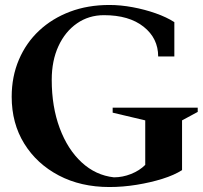

<svg xmlns="http://www.w3.org/2000/svg" viewBox="-20 -736 815 772"><path d="M420 16Q305 16 216.5 -30.5Q128 -77 77.5 -158.5Q27 -240 27 -347Q27 -428 56 -496Q85 -564 137.5 -613Q190 -662 261.5 -689Q333 -716 420 -716Q465 -716 513.5 -707Q562 -698 606 -682.5Q650 -667 681 -647V-509H616Q616 -582 557.5 -628.5Q499 -675 398 -675Q337 -675 289.5 -642Q242 -609 215 -550.5Q188 -492 188 -415Q188 -307 220 -221Q252 -135 308.5 -83Q365 -31 438 -23Q473 -23 507 -36.5Q541 -50 564 -73V-252L433 -283V-303H775V-286L712 -252V-52Q681 -32 633 -17Q585 -2 529.5 7Q474 16 420 16Z"/></svg>

Font: Wittgenstein
Style: Bold
Weight: 700
Designer: Jörg Drees
Foundry: Jörg Drees
Version: Version 1.303; ttfautohint (v1.8.4.7-5d5b)